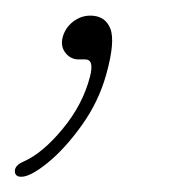

<svg xmlns="http://www.w3.org/2000/svg" viewBox="-62 -78 232 252"><path d="M41.5 0Q30.5 0 23.8 -8.8Q17 -17.5 20.5 -30Q24 -42 34.2 -49.8Q44.5 -57.5 56.5 -57.5Q76 -57.5 82.8 -40.5Q89.5 -23.5 77.5 19.5Q67.5 55.5 45.5 86.2Q23.5 117 0.8 135.5Q-22 154 -34 154Q-42.5 154 -42.5 146.5Q-42.5 139 -31 134Q-6 123 20.2 91.2Q46.5 59.5 56 23Q62 0 50 0Z"/></svg>

Font: Fraunces144ptSuperSoftThinItalic
Style: Italic
Weight: 100
Italic angle: -16°
Version: Version 1.000;[0bf87f6ff]